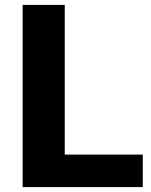

<svg xmlns="http://www.w3.org/2000/svg" viewBox="-20 -760 613 780"><path d="M72 -740H243V-132H560V0H72Z"/></svg>

Font: Encode Sans Normal
Style: Bold
Weight: 700
Designer: Pablo Impallari, Andres Torresi
Foundry: Pablo Impallari, Andres Torresi
Version: Version 1.000; ttfautohint (v1.00) -l 8 -r 50 -G 200 -x 14 -